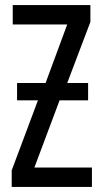

<svg xmlns="http://www.w3.org/2000/svg" viewBox="-20 -734 401 754"><path d="M159 -408 244 -638H30V-714H335V-648L244 -408H326V-340H214L115 -76H341V0H26V-65L129 -340H47V-408Z"/></svg>

Font: Noto Sans UI Cond
Style: Regular
Weight: 400
Width: 3
Designer: Monotype Design Team
Foundry: Monotype Imaging Inc.
Version: Version 1.001